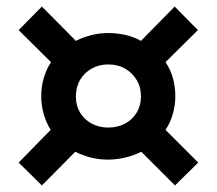

<svg xmlns="http://www.w3.org/2000/svg" viewBox="-20 -643 662 587"><path d="M108 -76 37 -146 135 -246Q121 -268 113.5 -295Q106 -322 106 -348Q106 -378 114 -405Q122 -432 136 -453L37 -551L108 -623L212 -518Q233 -529 259 -535.5Q285 -542 311 -542Q336 -542 362 -536.5Q388 -531 411 -518L514 -623L585 -551L486 -453Q501 -431 508.5 -404.5Q516 -378 516 -348Q516 -322 508.5 -295Q501 -268 486 -246L586 -146L515 -76L412 -179Q390 -168 363.5 -161.5Q337 -155 311 -155Q282 -155 257 -161.5Q232 -168 210 -179ZM311 -253Q339 -253 362 -265Q385 -277 398 -299Q411 -321 411 -348Q411 -377 397.5 -399Q384 -421 362 -433.5Q340 -446 311 -446Q283 -446 260.5 -433.5Q238 -421 225 -399Q212 -377 212 -348Q212 -320 225 -298.5Q238 -277 260.5 -265Q283 -253 311 -253Z"/></svg>

Font: Mona Sans ExtraLight SemiBold
Style: Regular
Weight: 600
Version: Version 2.000